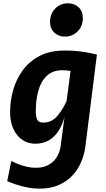

<svg xmlns="http://www.w3.org/2000/svg" viewBox="-20 -861 640 1159"><path d="M23.5 233 48 111Q120 146 173.8 150.8Q227.5 155.5 264 138.8Q300.5 122 320.8 90.5Q341 59 346 21.5L411 -471L419 -545.5L565 -531.5L495.5 22.5Q488.5 76.5 466.2 125.2Q444 174 405.2 210.2Q366.5 246.5 311.5 264.5Q256.5 282.5 184.8 276.2Q113 270 23.5 233ZM193.5 6.5Q126 6.5 83.5 -46Q41 -98.5 41 -185Q41 -251.5 59.5 -317.2Q78 -383 117.5 -437Q157 -491 219.8 -523.5Q282.5 -556 370.5 -556Q416 -556 453 -551.8Q490 -547.5 518.2 -541.8Q546.5 -536 565 -531.5L457 -421.5Q448 -425 434.8 -428Q421.5 -431 407 -433Q392.5 -435 379.5 -436Q366.5 -437 358 -437Q298 -437 262.5 -403.2Q227 -369.5 211.5 -313.8Q196 -258 196 -192Q196 -152 205.8 -136.5Q215.5 -121 242 -121Q293.5 -121 328.8 -164Q364 -207 388.5 -266L399 -229.5L378 -190.5Q365 -125.5 339.8 -81.5Q314.5 -37.5 277.8 -15.5Q241 6.5 193.5 6.5ZM371.8 -640Q334 -640 308 -664Q282 -688 282 -729.1Q282 -777 313 -809Q344 -841 390 -841Q428.6 -841 454.3 -817.2Q480 -793.5 480 -751Q480 -703 448.5 -671.5Q417 -640 371.8 -640Z"/></svg>

Font: Spline Sans Mono
Style: Italic
Weight: 400
Italic angle: -4°
Monospace: yes
Designer: Eben Sorkin, Mirko Velimirovic
Foundry: Sorkin Type
Version: Version 1.004